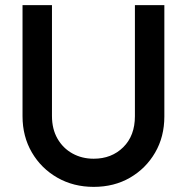

<svg xmlns="http://www.w3.org/2000/svg" viewBox="-20 -720 730 750"><path d="M346 10Q267 10 204 -26Q141 -62 104.5 -124.5Q68 -187 68 -266V-700H183V-267Q183 -216 204.5 -178.5Q226 -141 263 -120.5Q300 -100 346 -100Q416 -100 461.5 -145Q507 -190 507 -266V-700H622V-265Q622 -186 586 -124Q550 -62 488 -26Q426 10 346 10Z"/></svg>

Font: Outfit Medium
Style: Regular
Weight: 500
Designer: Rodrigo Fuenzalida
Foundry: fragTYPE
Version: Version 1.100; ttfautohint (v1.8.4.7-5d5b);gftools[0.9.27]